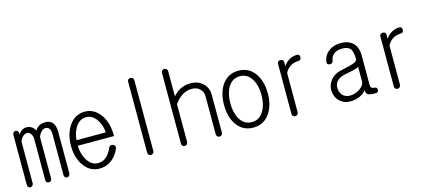

<svg xmlns="http://www.w3.org/2000/svg" viewBox="-54 -1263 4108 1812"><g transform="rotate(-15 2000.0 -357.5)"><path d="M43 -498V-10.7Q43 2.9 51.8 10.7Q59.6 17.6 71.3 17.6Q83 16.6 90.8 8.8Q100.6 0 100.6 -13.7V-418.9Q109.4 -448.2 129.9 -466.8Q150.4 -485.4 172.9 -485.4Q192.4 -485.4 207 -464.8Q222.7 -444.3 222.7 -417V-10.7Q222.7 2.9 231.4 10.7Q239.3 17.6 251 17.6Q262.7 17.6 270.5 10.7Q280.3 2.9 280.3 -8.8V-416Q291 -445.3 309.6 -464.8Q329.1 -485.4 349.6 -485.4Q375 -485.4 387.7 -467.8Q401.4 -450.2 401.4 -412.1V-14.6Q401.4 1 410.2 9.8Q418 18.6 429.7 17.6Q441.4 17.6 449.2 8.8Q459 -1 459 -16.6V-417Q459 -479.5 434.6 -509.8Q410.2 -539.1 364.3 -539.1Q329.1 -539.1 303.7 -525.4Q281.2 -512.7 261.7 -484.4Q253.9 -506.8 232.4 -522.5Q208 -539.1 180.7 -539.1Q153.3 -539.1 128.9 -521.5Q112.3 -508.8 100.6 -489.3V-500Q100.6 -515.6 90.8 -524.4Q83 -533.2 71.3 -533.2Q59.6 -533.2 51.8 -524.4Q43 -514.6 43 -498Z M883.8 -147.5Q861.3 -96.7 833 -71.3Q797.9 -37.1 748 -37.1Q682.6 -37.1 641.6 -104.5Q606.4 -163.1 602.5 -245.1H957V-259.8Q957 -373 902.3 -453.1Q842.8 -539.1 748 -539.1Q652.3 -539.1 593.8 -453.1Q541 -374 541 -259.8Q541 -147.5 593.8 -69.3Q652.3 16.6 748 16.6Q813.5 16.6 864.3 -20.5Q915 -57.6 944.3 -125Q950.2 -139.6 944.3 -152.3Q938.5 -163.1 926.8 -167Q915 -171.9 903.3 -168Q889.6 -162.1 883.8 -147.5ZM605.5 -298.8Q610.4 -369.1 643.6 -421.9Q683.6 -485.4 748 -485.4Q811.5 -485.4 852.5 -420.9Q886.7 -367.2 891.6 -298.8Z M1218.8 -706.1V-12.7Q1218.8 1 1227.5 9.8Q1236.3 17.6 1249 17.6Q1260.7 17.6 1269.5 9.8Q1279.3 2 1279.3 -11.7V-705.1Q1279.3 -719.7 1269.5 -727.5Q1260.7 -734.4 1249 -734.4Q1236.3 -734.4 1227.5 -727.5Q1218.8 -719.7 1218.8 -706.1Z M1548.8 -703.1V-14.6Q1548.8 1 1557.6 9.8Q1566.4 18.6 1579.1 18.6Q1590.8 17.6 1599.6 9.8Q1609.4 0 1609.4 -15.6V-381.8Q1645.5 -432.6 1686.5 -458Q1730.5 -485.4 1781.2 -485.4Q1831.1 -485.4 1861.3 -454.1Q1888.7 -426.8 1888.7 -384.8V-14.6Q1888.7 0 1897.5 9.8Q1906.2 17.6 1918.9 17.6Q1930.7 17.6 1939.5 9.8Q1949.2 0 1949.2 -14.6V-384.8Q1949.2 -448.2 1906.2 -491.2Q1859.4 -539.1 1781.2 -539.1Q1724.6 -539.1 1678.7 -514.6Q1640.6 -495.1 1609.4 -458V-703.1Q1609.4 -717.8 1599.6 -726.6Q1590.8 -734.4 1579.1 -734.4Q1566.4 -734.4 1557.6 -726.6Q1548.8 -717.8 1548.8 -703.1Z M2250 -537.1Q2145.5 -537.1 2086.9 -451.2Q2036.1 -375 2036.1 -258.8Q2036.1 -143.6 2086.9 -67.4Q2145.5 18.6 2250 18.6Q2354.5 18.6 2412.1 -67.4Q2463.9 -143.6 2463.9 -258.8Q2463.9 -375 2412.1 -451.2Q2354.5 -537.1 2250 -537.1ZM2250 -483.4Q2324.2 -483.4 2365.2 -414.1Q2402.3 -353.5 2402.3 -258.8Q2402.3 -166 2365.2 -104.5Q2324.2 -35.2 2250 -35.2Q2174.8 -35.2 2133.8 -104.5Q2097.7 -166 2097.7 -258.8Q2097.7 -353.5 2133.8 -414.1Q2174.8 -483.4 2250 -483.4Z M2628.9 -503.9V-13.7Q2628.9 1 2637.7 9.8Q2646.5 16.6 2659.2 16.6Q2670.9 16.6 2679.7 8.8Q2689.5 0 2689.5 -13.7V-395.5Q2707 -433.6 2740.2 -455.1Q2777.3 -479.5 2825.2 -479.5Q2836.9 -479.5 2843.8 -489.3Q2849.6 -497.1 2849.6 -509.8Q2849.6 -521.5 2842.8 -530.3Q2836.9 -539.1 2827.1 -539.1Q2780.3 -539.1 2742.2 -515.6Q2713.9 -498 2689.5 -463.9V-503.9Q2689.5 -517.6 2679.7 -525.4Q2670.9 -531.2 2659.2 -531.2Q2646.5 -531.2 2637.7 -524.4Q2628.9 -516.6 2628.9 -503.9Z M3351.6 -133.8Q3351.6 -102.5 3309.6 -71.3Q3264.6 -37.1 3207 -37.1Q3158.2 -37.1 3130.9 -73.2Q3110.4 -102.5 3110.4 -138.7Q3110.4 -187.5 3146.5 -214.8Q3168 -231.4 3205.1 -241.2Q3297.9 -258.8 3322.3 -266.6Q3338.9 -271.5 3350.6 -280.3H3351.6ZM3251 -539.1Q3181.6 -539.1 3134.8 -504.9Q3085 -468.8 3074.2 -405.3Q3071.3 -390.6 3079.1 -380.9Q3086.9 -373 3099.6 -372.1Q3111.3 -371.1 3121.1 -377Q3131.8 -383.8 3133.8 -396.5Q3138.7 -435.5 3164.1 -458Q3194.3 -485.4 3250 -485.4Q3306.6 -485.4 3330.1 -456.1Q3351.6 -426.8 3351.6 -355.5Q3351.6 -336.9 3324.2 -325.2Q3293.9 -311.5 3196.3 -291Q3121.1 -277.3 3082 -225.6Q3049.8 -183.6 3049.8 -134.8Q3049.8 -68.4 3092.8 -25.4Q3133.8 16.6 3197.3 16.6Q3256.8 16.6 3301.8 -7.8Q3338.9 -27.3 3352.5 -52.7Q3354.5 -18.6 3372.1 -7.8Q3389.6 3.9 3447.3 3.9Q3475.6 3.9 3475.6 -23.4Q3475.6 -49.8 3448.2 -49.8Q3429.7 -49.8 3420.9 -59.6Q3412.1 -69.3 3412.1 -88.9V-374Q3412.1 -464.8 3358.4 -506.8Q3316.4 -539.1 3251 -539.1Z M3628.9 -503.9V-13.7Q3628.9 1 3637.7 9.8Q3646.5 16.6 3659.2 16.6Q3670.9 16.6 3679.7 8.8Q3689.5 0 3689.5 -13.7V-395.5Q3707 -433.6 3740.2 -455.1Q3777.3 -479.5 3825.2 -479.5Q3836.9 -479.5 3843.8 -489.3Q3849.6 -497.1 3849.6 -509.8Q3849.6 -521.5 3842.8 -530.3Q3836.9 -539.1 3827.1 -539.1Q3780.3 -539.1 3742.2 -515.6Q3713.9 -498 3689.5 -463.9V-503.9Q3689.5 -517.6 3679.7 -525.4Q3670.9 -531.2 3659.2 -531.2Q3646.5 -531.2 3637.7 -524.4Q3628.9 -516.6 3628.9 -503.9Z"/></g></svg>

Font: GulimChe
Style: Regular
Weight: 400
Monospace: yes
Version: Version 2.21